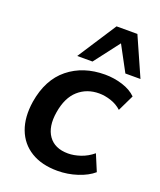

<svg xmlns="http://www.w3.org/2000/svg" viewBox="-142 -846 787 944"><g transform="rotate(20 252.0 -373.5)"><path d="M272 10Q189 10 133 -24.5Q77 -59 53.5 -121.5Q30 -184 43 -268Q63 -390 140.5 -452.5Q218 -515 332 -515Q379 -515 423.5 -501Q468 -487 495 -460L454 -375Q430 -397 398 -407.5Q366 -418 336 -418Q272 -418 227.5 -378.5Q183 -339 170 -259Q157 -180 189.5 -134Q222 -88 292 -88Q322 -88 356.5 -99.5Q391 -111 421 -136L457 -50Q426 -23 375.5 -6.5Q325 10 272 10ZM171 -554 303 -757H412L502 -554H423L352 -686L251 -554Z"/></g></svg>

Font: Mulish
Style: Bold Italic
Weight: 700
Italic angle: -9°
Designer: Vernon Adams
Foundry: Vernon Adams
Version: Version 3.603; ttfautohint (v1.8.3)